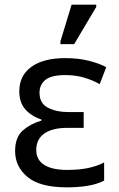

<svg xmlns="http://www.w3.org/2000/svg" viewBox="-20 -796 510 826"><path d="M268 10Q152 10 98.5 -34.5Q45 -79 45 -146Q45 -206 78.5 -235Q112 -264 158 -277V-282Q115 -296 89 -325.5Q63 -355 63 -403Q63 -471 115 -508.5Q167 -546 261 -546Q317 -546 362.5 -534.5Q408 -523 437 -507L409 -434Q377 -452 340.5 -462.5Q304 -473 261 -473Q201 -473 175.5 -452.5Q150 -432 150 -397Q150 -351 186.5 -332.5Q223 -314 271 -314H340V-246H271Q205 -246 170.5 -221.5Q136 -197 136 -151Q136 -108 170.5 -86.5Q205 -65 268 -65Q320 -65 358.5 -73Q397 -81 428 -97V-19Q397 -3 356 3.5Q315 10 268 10ZM240 -606V-618L288 -776H394V-766L299 -606Z"/></svg>

Font: Noto Sans Living
Style: Regular
Weight: 400
Designer: Monotype Design Team
Foundry: Monotype Imaging Inc.
Version: Version 2.013; ttfautohint (v1.8.4.7-5d5b)